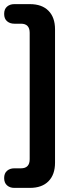

<svg xmlns="http://www.w3.org/2000/svg" viewBox="-20 -725 391 925"><path d="M123 -566.9Q123 -610.8 81.1 -610.8H48.8Q27.8 -610.8 13.9 -622.8Q0 -634.8 0 -658Q0 -681.2 13.9 -693.1Q27.8 -705.1 48.8 -705.1H124Q182.1 -705.1 213.6 -673.1Q245.1 -641.1 245.1 -584V59.1Q245.1 116.2 213.6 148.2Q182.1 180.2 124 180.2H48.8Q27.8 180.2 13.9 168Q0 155.8 0 132.8Q0 109.9 13.9 97.9Q27.8 85.9 48.8 85.9H81.1Q123 85.9 123 42Z"/></svg>

Font: Nunito-Bold
Style: Bold
Weight: 700
Designer: Vernon Adams
Foundry: newtypography
Version: Version 3.000